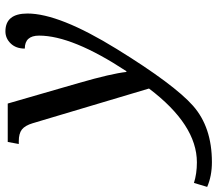

<svg xmlns="http://www.w3.org/2000/svg" viewBox="-230 -518 825 730"><g transform="rotate(-90 183.0 -152.5)"><path d="M80.1 -440.9Q71.3 -470.2 56.2 -482.2Q41 -494.1 11.2 -494.1H1L8.8 -536.1H154.8L232.9 -266.1Q269 -140.6 274.9 -85H277.8Q413.1 -290.5 413.1 -417Q413.1 -471.2 363.8 -471.2Q363.8 -504.9 383.3 -524.9Q402.8 -544.9 429.2 -544.9Q497.1 -544.9 497.1 -460.9Q497.1 -340.3 362.3 -121.8Q227.5 96.7 146.2 168.5Q64.9 240.2 -67.9 240.2Q-120.6 240.2 -162.1 222.2L-147 171.9Q-111.8 183.1 -68.8 183.1Q74.2 183.1 211.9 1Z"/></g></svg>

Font: Droid Serif
Style: Italic
Weight: 400
Italic angle: -12°
Designer: Monotype Design team
Foundry: Monotype Imaging Inc.
Version: Version 1.03